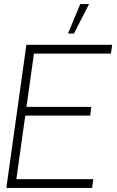

<svg xmlns="http://www.w3.org/2000/svg" viewBox="-20 -919 570 939"><path d="M11 0 109 -700H528.5L522.5 -657H146L109.5 -396.5H426.5L421 -353.5H103.5L60 -43H436L430.5 0ZM312.5 -755 372.5 -899H415.5L341.5 -755Z"/></svg>

Font: Urbanist ExtraLight
Style: Italic
Weight: 250
Version: Version 1.303